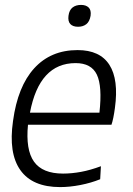

<svg xmlns="http://www.w3.org/2000/svg" viewBox="-20 -753 541 782"><path d="M225 9Q112 9 63 -60Q14 -129 33 -260Q52 -401 119.5 -475Q187 -549 296 -549Q387 -549 425.5 -489Q464 -429 448 -313Q442 -268 434 -245H94Q84 -143 118.5 -94.5Q153 -46 237 -46Q272 -46 310 -53Q348 -60 391 -76L388 -23Q351 -8 307.5 0.5Q264 9 225 9ZM288 -496Q140 -496 102 -294H385Q397 -402 374.5 -449Q352 -496 288 -496ZM298 -644Q277 -644 266.5 -655Q256 -666 259 -689Q262 -712 275.5 -722.5Q289 -733 310 -733Q330 -733 341 -722.5Q352 -712 349 -689Q345 -665 331.5 -654.5Q318 -644 298 -644Z"/></svg>

Font: Plata Sans Light
Style: Italic
Weight: 300
Italic angle: -8°
Designer: Pablo Impallari, Andres Torresi, & Cristiano Sobral
Foundry: Pablo Impallari, Andres Torresi, & Cristiano Sobral
Version: Version 1.00;December 28, 2019;FontCreator 12.0.0.2547 64-bi